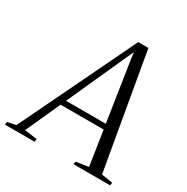

<svg xmlns="http://www.w3.org/2000/svg" viewBox="-230 -895 1015 1041"><g transform="rotate(30 277.0 -374.5)"><path d="M-61 0 -58.5 -18 -6 -29 341 -749H404.5L530 -29L599.5 -18L597.5 0H367.5L371.5 -18L448.5 -29L415.5 -244.5H146L48.5 -29L126.5 -18L124.5 0ZM161 -277.5H410L353.5 -646L348 -690L327.5 -646Z"/></g></svg>

Font: Merriweather 144pt Light
Style: Italic
Weight: 300
Italic angle: -7.8°
Version: Version 2.101